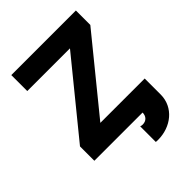

<svg xmlns="http://www.w3.org/2000/svg" viewBox="-252 -852 1163 1163"><g transform="rotate(-45 329.5 -270.0)"><path d="M389.2 48.8V182.6C395.5 183.6 401.9 183.6 408.2 183.6C518.6 183.6 613.3 110.4 613.3 0V-136.7H233.4L609.9 -599.1V-722.7H56.6V-585.9H422.4L45.4 -123V0H458.5C458.5 30.8 439 52.2 408.2 52.2C401.4 52.2 395 51.3 389.2 48.8Z"/></g></svg>

Font: Giphurs ExtraBold
Style: Regular
Weight: 800
Version: Version 1.000